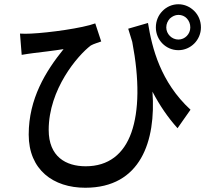

<svg xmlns="http://www.w3.org/2000/svg" viewBox="-20 -828 980 903"><path d="M859 -741C869 -730 875 -716 875 -699C875 -668 850 -642 819 -642C788 -642 762 -668 762 -699C762 -716 769 -730 779 -741C790 -751 804 -758 819 -758C835 -758 849 -752 859 -741ZM744 -776C725 -757 713 -730 713 -699C713 -640 760 -592 819 -592C877 -592 925 -640 925 -699C925 -730 913 -757 894 -776C874 -796 848 -808 819 -808C790 -808 763 -796 744 -776ZM598 -205C562 -103 490 -46 383 -46C290 -46 209 -91 209 -217C209 -408 345 -567 407 -614C421 -622 443 -628 456 -633L428 -718C369 -696 212 -674 126 -670C109 -669 89 -669 74 -670L82 -570C102 -573 117 -576 135 -578C167 -582 237 -590 279 -597C195 -493 115 -364 115 -195C115 -29 231 55 381 55C642 55 714 -165 697 -397C731 -332 770 -275 815 -225L845 -268L876 -312C735 -442 695 -602 676 -720L583 -693L602 -631C636 -453 634 -307 598 -205Z"/></svg>

Font: GenSekiGothic2 TW M
Style: Regular
Weight: 500
Version: Version 2.100;PS 2.1;hotconv 16.6.51;makeotf.lib2.5.65220 DE